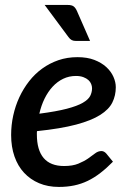

<svg xmlns="http://www.w3.org/2000/svg" viewBox="-20 -748 523 776"><path d="M287 -441Q259 -441 235.2 -429.5Q211.5 -418 192.8 -397.8Q174 -377.5 160.2 -349.5Q146.5 -321.5 139 -288.5Q208 -297.5 250 -308.5Q292 -319.5 314.5 -332.5Q337 -345.5 344.5 -360.2Q352 -375 352 -391.5Q352 -399.5 348.5 -408.5Q345 -417.5 337.2 -424.5Q329.5 -431.5 317 -436.2Q304.5 -441 287 -441ZM436.5 -94.5Q410.5 -68 385.5 -48.8Q360.5 -29.5 334.5 -17Q308.5 -4.5 280 1.5Q251.5 7.5 218 7.5Q173.5 7.5 138 -7.5Q102.5 -22.5 77.2 -49.8Q52 -77 38.5 -115.8Q25 -154.5 25 -202.5Q25 -242.5 33.5 -281.2Q42 -320 58.2 -355Q74.5 -390 97.8 -419.8Q121 -449.5 150.8 -471Q180.5 -492.5 216.2 -504.8Q252 -517 293 -517Q332.5 -517 361.5 -505.8Q390.5 -494.5 409.8 -476.8Q429 -459 438.5 -437.5Q448 -416 448 -395.5Q448 -362 434.2 -334Q420.5 -306 385 -283.5Q349.5 -261 287.8 -244.5Q226 -228 129.5 -218Q129 -215 129 -211.8Q129 -208.5 129 -205Q129 -141.5 156.5 -109.2Q184 -77 239 -77Q273.5 -77 296.5 -86.5Q319.5 -96 335.8 -107.2Q352 -118.5 364.2 -128Q376.5 -137.5 390 -137.5Q400.5 -137.5 409.5 -127.5ZM253.5 -728Q270 -728 277.8 -722Q285.5 -716 291 -703.5L344 -582.5H287.5Q276.5 -582.5 269.8 -586Q263 -589.5 256.5 -598.5L160.5 -728Z"/></svg>

Font: Lato 2
Style: Italic
Weight: 600
Italic angle: -7°
Designer: Lukasz Dziedzic with Adam Twardoch and Botio Nikoltchev
Foundry: tyPoland Lukasz Dziedzic
Version: Version 2.015; 2015-08-06; http://www.latofonts.com/